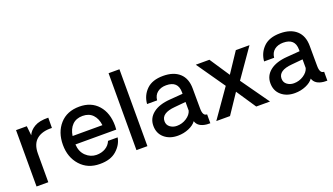

<svg xmlns="http://www.w3.org/2000/svg" viewBox="-67 -1252 3053 1760"><g transform="rotate(-20 1459.5 -372.0)"><path d="M373 -556.2 372.1 -456.1Q277.8 -460 224.4 -416.5Q170.9 -373 170.9 -277.8V0H56.2V-549.8H161.1L170.9 -458Q189 -501 237.5 -529.5Q286.1 -558.1 373 -556.2Z M922.9 -276.9Q922.9 -252.9 920.9 -240.2H522.9Q526.9 -168.5 570.8 -126.7Q614.7 -85 672.9 -84Q723.6 -84 761.2 -106.4Q798.8 -128.9 814.9 -168.9H908.7Q897.5 -100.1 838.1 -47.1Q778.8 5.9 673.8 4.9Q556.6 4.9 485.1 -74.5Q413.6 -153.8 413.6 -274.9Q413.6 -397.9 483.2 -476.1Q552.7 -554.2 673.8 -554.2Q789.1 -554.2 856 -478.5Q922.9 -402.8 922.9 -276.9ZM672.9 -463.9Q609.9 -463.9 572.3 -426Q534.7 -388.2 524.9 -321.8H815.9Q808.1 -387.7 771.5 -425.8Q734.9 -463.9 672.9 -463.9Z M1030.8 0 1031.7 -750H1137.7V0Z M1434.6 5.9Q1354.5 5.9 1303.5 -38.1Q1252.4 -82 1252.4 -156Q1252.4 -230 1311.5 -276.6Q1370.6 -323.2 1478.5 -331.1L1604.5 -340.8V-356Q1604.5 -465.8 1488.8 -465.8Q1437 -465.8 1403.3 -439.5Q1369.6 -413.1 1364.7 -363.8H1266.6Q1273.4 -445.8 1329.6 -501Q1385.7 -556.2 1491.7 -556.2Q1593.8 -556.2 1651.1 -504.2Q1708.5 -452.1 1708.5 -354Q1708.5 -308.1 1709 -237.1Q1709.5 -166 1709.5 -159.2Q1709.5 -85 1751.5 -86.9V0Q1729.5 0 1717.8 -1Q1632.8 -9.8 1614.7 -69.8Q1591.8 -36.6 1541.7 -15.4Q1491.7 5.9 1434.6 5.9ZM1456.5 -82Q1508.3 -82 1551 -110.1Q1593.8 -138.2 1604.5 -176.8V-261.2L1495.6 -251Q1362.8 -239.7 1362.8 -160.2Q1362.8 -124 1390.6 -103Q1418.5 -82 1456.5 -82Z M2140.1 -272.9 2333.5 0H2199.2L2071.3 -190.9L1943.4 0H1809.6L2001.5 -273.9L1809.6 -549.8H1942.4L2071.3 -356L2200.2 -549.8H2333.5Z M2576.2 5.9Q2496.1 5.9 2445.1 -38.1Q2394 -82 2394 -156Q2394 -230 2453.1 -276.6Q2512.2 -323.2 2620.1 -331.1L2746.1 -340.8V-356Q2746.1 -465.8 2630.4 -465.8Q2578.6 -465.8 2544.9 -439.5Q2511.2 -413.1 2506.3 -363.8H2408.2Q2415 -445.8 2471.2 -501Q2527.3 -556.2 2633.3 -556.2Q2735.4 -556.2 2792.7 -504.2Q2850.1 -452.1 2850.1 -354Q2850.1 -308.1 2850.6 -237.1Q2851.1 -166 2851.1 -159.2Q2851.1 -85 2893.1 -86.9V0Q2871.1 0 2859.4 -1Q2774.4 -9.8 2756.3 -69.8Q2733.4 -36.6 2683.3 -15.4Q2633.3 5.9 2576.2 5.9ZM2598.1 -82Q2649.9 -82 2692.6 -110.1Q2735.4 -138.2 2746.1 -176.8V-261.2L2637.2 -251Q2504.4 -239.7 2504.4 -160.2Q2504.4 -124 2532.2 -103Q2560.1 -82 2598.1 -82Z"/></g></svg>

Font: Oakes Grotesk
Style: Medium
Weight: 500
Designer: Samuel Oakes
Foundry: Samuel Oakes
Version: Version 1.0 | wf-rip DC20170320